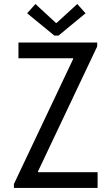

<svg xmlns="http://www.w3.org/2000/svg" viewBox="-20 -930 551 950"><path d="M48.8 0V-19.5L341.8 -637.7V-641.6H71.3V-719.7H460.9V-700.2L168 -82V-78.1H462.9V0ZM155.3 -910.2 256.8 -816.4H259.8L362.3 -910.2L403.3 -864.3L269.5 -753.9H249L114.3 -864.3Z"/></svg>

Font: Reddit Sans Condensed
Style: Regular
Weight: 400
Designer: Stephen Hutchings
Foundry: Reddit
Version: Version 1.014